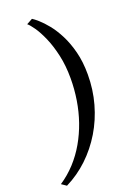

<svg xmlns="http://www.w3.org/2000/svg" viewBox="-194 -903 774 1110"><g transform="rotate(-20 193.0 -348.0)"><path d="M349 -424.5Q349 -331.5 325 -245.8Q301 -160 256.8 -86.5Q212.5 -13 151.5 44.8Q90.5 102.5 16 139.5L-14 119Q38 84.5 79.8 39Q121.5 -6.5 153 -61.2Q184.5 -116 205.8 -177.2Q227 -238.5 237.5 -304.5Q248 -370.5 248 -437.5Q248 -515.5 233.5 -580Q219 -644.5 197.8 -693.5Q176.5 -742.5 154.8 -774Q133 -805.5 119 -816.5L155.5 -836.5Q167.5 -829.5 190.5 -809.2Q213.5 -789 240.8 -755.5Q268 -722 292.5 -674.2Q317 -626.5 333 -564.2Q349 -502 349 -424.5Z"/></g></svg>

Font: Merriweather 96pt Medium
Style: Italic
Weight: 500
Italic angle: -7.8°
Version: Version 2.101